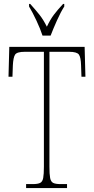

<svg xmlns="http://www.w3.org/2000/svg" viewBox="-20 -951 476 971"><path d="M112 0V-20H146Q171 -20 183 -26Q195 -32 198.5 -51Q202 -70 202 -108V-689H105Q66 -689 56.5 -675Q47 -661 45 -620L43 -563H23L27 -714H408L412 -563H392L390 -620Q389 -661 379 -675Q369 -689 330 -689H230V-108Q230 -70 233.5 -51Q237 -32 249 -26Q261 -20 286 -20H319V0ZM195 -771Q184 -805 164 -847.5Q144 -890 127 -918V-931H133Q160 -901 179.5 -876.5Q199 -852 217 -816Q234 -852 252.5 -876.5Q271 -901 299 -931H305V-918Q287 -890 268 -847.5Q249 -805 236 -771Z"/></svg>

Font: Noto Serif Khmer ExtraCondensed Thin
Style: Regular
Weight: 100
Width: 2
Designer: Danh Hong and the Monotype Design Team
Foundry: Monotype Imaging Inc.
Version: Version 2.004; ttfautohint (v1.8.4.7-5d5b)